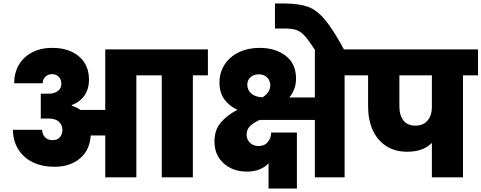

<svg xmlns="http://www.w3.org/2000/svg" viewBox="-20 -1026 2786 1111"><path d="M1183 -590H1096V0H916V-590H769V0H589V-242H505Q500 -158 443 -109.5Q386 -61 295 -61Q223 -61 169 -87.5Q115 -114 85 -163Q55 -212 55 -275H224Q224 -250 240 -232.5Q256 -215 284 -215Q311 -215 326 -231.5Q341 -248 341 -275Q341 -303 321 -321.5Q301 -340 263 -340H216V-484H263Q295 -484 315 -499.5Q335 -515 335 -541Q335 -566 320 -581.5Q305 -597 282 -597Q258 -597 242.5 -582Q227 -567 227 -544H62Q62 -604 89 -650.5Q116 -697 166 -723Q216 -749 282 -749Q380 -749 437.5 -699Q495 -649 495 -565Q495 -512 469 -474Q443 -436 395 -418V-414Q421 -407 445 -390H589V-740H1183Z M2062 -740V-590H1974V0H1802V-332H1482Q1444 -314 1425.5 -295Q1407 -276 1407 -247Q1407 -219 1426.5 -200Q1446 -181 1476 -181Q1511 -181 1530 -204.5Q1549 -228 1549 -259H1698V65H1534V-81Q1514 -59 1482 -46Q1450 -33 1410 -33Q1327 -33 1274 -81Q1221 -129 1221 -207Q1221 -273 1256.5 -315.5Q1292 -358 1354 -391Q1308 -411 1279 -450Q1250 -489 1250 -549Q1250 -606 1279.5 -652Q1309 -698 1362 -723.5Q1415 -749 1482 -749Q1574 -749 1633.5 -703Q1693 -657 1693 -571Q1693 -509 1654 -462H1802V-740ZM1411 -536Q1411 -505 1434.5 -484.5Q1458 -464 1500 -463Q1522 -478 1533 -495Q1544 -512 1544 -533Q1544 -559 1526 -577.5Q1508 -596 1477 -596Q1449 -596 1430 -579.5Q1411 -563 1411 -536Z M1804 -735Q1767 -792 1744 -817.5Q1721 -843 1696 -852Q1671 -861 1626 -861H1571V-1006H1624Q1711 -1005 1761.5 -987Q1812 -969 1859.5 -913Q1907 -857 1973 -735Z M2746 -590H2659V0H2479V-199Q2428 -148 2337 -148Q2264 -148 2213 -182Q2162 -216 2136 -275Q2110 -334 2110 -409V-590H2034V-740H2746ZM2479 -590H2291V-409Q2291 -360 2314 -329.5Q2337 -299 2384 -299Q2430 -299 2454.5 -329Q2479 -359 2479 -404Z"/></svg>

Font: Fz Poppins ExtBd
Style: Regular
Weight: 800
Designer: Ninad Kale (Devanagari), Jonny Pinhorn (Latin)
Foundry: Indian Type Foundry
Version: Vit hóa bi Vntype.Com & FontZin.Com